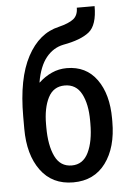

<svg xmlns="http://www.w3.org/2000/svg" viewBox="-54 -799 573 850"><g transform="rotate(-5 232.0 -374.5)"><path d="M252 -496.1Q337.9 -496.1 385.3 -430.2Q432.6 -364.3 432.6 -255.9V-242.7Q432.6 -127.9 381.3 -58.8Q330.1 10.3 237.3 10.3Q144 10.3 92.8 -59.6Q41.5 -129.4 41.5 -245.1V-257.8V-265.1V-299.8Q41.5 -468.3 93 -564.7Q144.5 -661.1 232.9 -681.2Q278.3 -692.4 299.1 -708.7Q319.8 -725.1 319.8 -758.8H398.9Q398.9 -674.3 361.8 -644.5Q324.7 -614.7 246.1 -600.6Q200.7 -591.3 169.7 -553Q138.7 -514.6 126.5 -443.8L127.4 -442.9Q153.8 -467.8 185.1 -481.9Q216.3 -496.1 252 -496.1ZM236.3 -420.4Q186 -420.4 162.6 -374.5Q139.2 -328.6 139.2 -255.9V-242.7Q139.2 -162.6 162.6 -113.8Q186 -64.9 237.3 -64.9Q287.1 -64.9 311 -114Q335 -163.1 335 -242.7V-255.9Q335 -329.1 311 -374.8Q287.1 -420.4 236.3 -420.4Z"/></g></svg>

Font: Franco
Style: Regular
Weight: 400
Designer: Google
Version: Version 1.200311; 2013